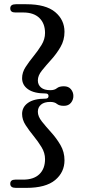

<svg xmlns="http://www.w3.org/2000/svg" viewBox="-20 -760 430 908"><path d="M209.5 -306Q209.5 -318 195 -318Q141 -318 112.8 -337.8Q84.5 -357.5 84.5 -390.5Q84.5 -417.5 101 -443Q117.5 -468.5 138.8 -494.5Q160 -520.5 176.5 -547.5Q193 -574.5 193 -604Q193 -649 166.2 -675Q139.5 -701 89.5 -701H52Q28.5 -701 28.5 -720.5Q28.5 -740 55 -740H104.5Q196.5 -740 240.8 -703Q285 -666 285 -609.5Q285 -570 266 -537.5Q247 -505 222 -477.5Q197 -450 178 -426.2Q159 -402.5 159 -380Q159 -359 174 -346.2Q189 -333.5 217.5 -333.5Q238 -333.5 249 -342.8Q260 -352 282 -352Q304 -352 315.5 -338Q327 -324 327 -306Q327 -288 315.5 -273.8Q304 -259.5 282 -259.5Q260 -259.5 249 -268.8Q238 -278 217.5 -278Q189 -278 174 -265.2Q159 -252.5 159 -231.5Q159 -209.5 178 -185.5Q197 -161.5 222 -134Q247 -106.5 266 -74Q285 -41.5 285 -2Q285 54.5 240.8 91.5Q196.5 128.5 104.5 128.5H55Q28.5 128.5 28.5 109Q28.5 89.5 52 89.5H89.5Q139.5 89.5 166.2 63.8Q193 38 193 -7.5Q193 -37 176.5 -64Q160 -91 138.8 -117Q117.5 -143 101 -168.5Q84.5 -194 84.5 -221Q84.5 -254 112.8 -273.8Q141 -293.5 195 -293.5Q209.5 -293.5 209.5 -306Z"/></svg>

Font: Fraunces 9pt S000
Style: Regular
Weight: 400
Version: Version 1.000; ttfautohint (v1.8.3)